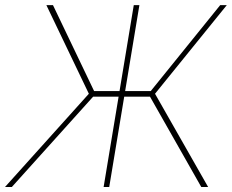

<svg xmlns="http://www.w3.org/2000/svg" viewBox="-39 -748 927 768"><path d="M518.6 -727.5 397.9 0H375.5L496.1 -727.5ZM-19 0 316.4 -373 146.5 -727.5H172.9L337.4 -383.8H564L841.8 -727.5H868.2L581.1 -373L793.5 0H766.1L561 -361.3H333.5L8.3 0Z"/></svg>

Font: Inter 20pt Thin
Style: Italic
Weight: 250
Italic angle: -9.3988°
Version: Version 4.001;git-66647c0bb